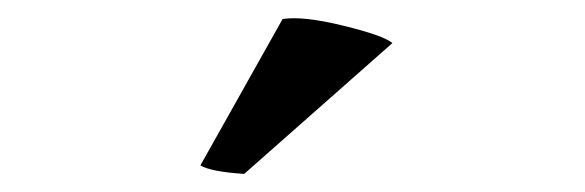

<svg xmlns="http://www.w3.org/2000/svg" viewBox="-20 -761 640 210"><path d="M247.1 -570.8Q210.4 -573.2 199.2 -580.1L289.1 -740.2Q311.5 -743.7 355.5 -732.9Q399.4 -722.2 409.2 -713.9Z"/></svg>

Font: Arima
Style: Bold
Weight: 700
Designer: Joana Correia and Natanael Gama
Foundry: NDISCOVER
Version: Version 1.100;Glyphs 3.1.2 (3151)